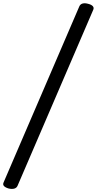

<svg xmlns="http://www.w3.org/2000/svg" viewBox="-75 -1099 603 1196"><path d="M-22 75Q-42 69 -50.5 59.5Q-59 50 -52 36L419 -1059Q425 -1073 439.5 -1077Q454 -1081 475 -1075Q495 -1070 503.5 -1060Q512 -1050 505 -1036L34 59Q28 72 13.5 76Q-1 80 -22 75Z"/></svg>

Font: Playwrite ZA
Style: Regular
Weight: 400
Designer: Veronika Burian, José Scaglione
Foundry: TypeTogether
Version: Version 1.002